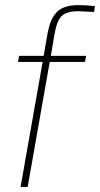

<svg xmlns="http://www.w3.org/2000/svg" viewBox="-20 -736 394 756"><path d="M88.9 0H61L147.9 -492.2H50.8L55.2 -516.1H151.9L167 -602.1Q177.2 -661.6 203.9 -688.7Q230.5 -715.8 289.1 -715.8Q317.9 -715.8 354 -711.9L350.1 -689L289.1 -691.9Q240.2 -691.9 221.4 -671.4Q202.6 -650.9 194.8 -602.1L180.2 -516.1H318.8L314.9 -492.2H175.8Z"/></svg>

Font: Creato Display Thin
Style: Italic
Weight: 265
Italic angle: -10°
Version: Version 1.000